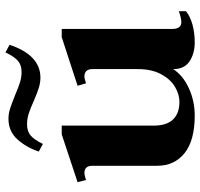

<svg xmlns="http://www.w3.org/2000/svg" viewBox="-35 -688 733 703"><g transform="rotate(-90 331.5 -336.5)"><path d="M156 -546 128 -561Q143 -606 172.5 -639Q202 -672 248 -672Q267 -672 285.5 -666Q304 -660 334 -648Q362 -636 381 -630Q400 -624 419 -624Q445 -624 460.5 -637.5Q476 -651 491 -683L519 -668Q481 -555 399 -555Q380 -555 361 -561Q342 -567 314 -579Q288 -591 268 -597.5Q248 -604 228 -604Q202 -604 186.5 -590.5Q171 -577 156 -546ZM642 -48V-22Q622 -6 592 2Q562 10 528 10Q487 10 458.5 -9Q430 -28 430 -68V-69Q407 -33 360 -11.5Q313 10 260 10Q169 10 122.5 -27Q76 -64 76 -128V-365Q76 -394 49 -394Q42 -394 24 -388L16 -419L191 -477H223V-141Q223 -93 245.5 -69.5Q268 -46 310 -46Q337 -46 364.5 -62Q392 -78 411 -112.5Q430 -147 430 -199V-365Q430 -394 402 -394Q396 -394 378 -388L369 -419L547 -477H577V-73Q577 -39 602 -39Q615 -39 642 -48Z"/></g></svg>

Font: Taviraj SemiBold
Style: Regular
Weight: 600
Designer: Katatrad Team
Foundry: CadsonDemak
Version: Version 1.001